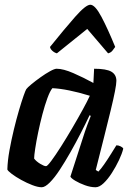

<svg xmlns="http://www.w3.org/2000/svg" viewBox="-20 -790 551 810"><path d="M156 0Q140 0 116.5 -9Q93 -18 69.5 -31Q46 -44 29.5 -56.5Q13 -69 11 -75Q12 -112 20 -156Q28 -200 38.5 -243.5Q49 -287 60 -324.5Q71 -362 79.5 -386Q88 -410 91 -414Q96 -421 113 -435Q130 -449 151 -464Q172 -479 191 -489.5Q210 -500 219 -500Q247 -500 289.5 -481.5Q332 -463 374 -440L377 -500Q429 -500 450 -487.5Q471 -475 471 -449Q471 -423 447 -324.5Q423 -226 384 -73L395 -66Q405 -76 419 -96Q433 -116 447 -138.5Q461 -161 471 -177Q480 -177 489 -172.5Q498 -168 500 -163Q495 -142 482 -114.5Q469 -87 452 -60.5Q435 -34 417 -17Q399 0 383 0Q362 0 338.5 -8.5Q315 -17 297.5 -27.5Q280 -38 277 -45L329 -206Q338 -235 348 -262Q358 -289 363 -301L358 -304Q342 -270 321 -229Q300 -188 277 -147.5Q254 -107 232 -73.5Q210 -40 190 -20Q170 0 156 0ZM174 -89Q179 -88 196.5 -111.5Q214 -135 237.5 -172Q261 -209 285 -250Q309 -291 329 -327.5Q349 -364 359 -386Q264 -415 201 -418Q191 -406 180 -376Q169 -346 159 -308Q149 -270 141 -231.5Q133 -193 128.5 -163Q124 -133 124 -121Q133 -109 149.5 -99Q166 -89 174 -89ZM220 -565Q209 -568 200.5 -576Q192 -584 191 -592Q252 -668 297 -719Q342 -770 361 -770Q381 -770 408 -719Q435 -668 466 -592Q461 -585 454.5 -576.5Q448 -568 436 -565L348 -668Z"/></svg>

Font: Texturina 72pt 72pt Regular
Style: Bold Italic
Weight: 700
Italic angle: -11°
Designer: Guillermo Torres Carreño
Foundry: Omnibus-Type
Version: Version 1.002; ttfautohint (v1.8.3)